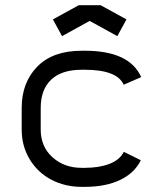

<svg xmlns="http://www.w3.org/2000/svg" viewBox="-20 -707 640 739"><path d="M306.6 -438.5H294.4Q217.3 -438.5 177 -400.4Q136.7 -362.3 136.7 -291.5V-208.5Q136.7 -142.6 181.9 -101.8Q227.1 -61 294.4 -61H306.6Q361.3 -61 401.1 -76.2Q440.9 -91.3 456.5 -122.6L522 -90.3Q497.6 -40.5 441.9 -14.2Q386.2 12.2 306.6 12.2H294.4Q230.5 12.2 178 -15.1Q125.5 -42.5 94.5 -93.5Q63.5 -144.5 63.5 -208.5V-291.5Q63.5 -389.2 123.3 -450.4Q183.1 -511.7 294.4 -511.7H306.6Q478.5 -511.7 523.4 -410.2L456.1 -380.9Q430.2 -438.5 306.6 -438.5ZM367.2 -687 466.8 -632.3 431.6 -567.9 325.2 -626.5 218.8 -567.9 183.6 -632.3 283.2 -687Z"/></svg>

Font: Anka/Coder
Style: Regular
Weight: 400
Monospace: yes
Version: Version 001.100